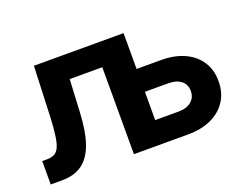

<svg xmlns="http://www.w3.org/2000/svg" viewBox="-87 -680 1073 844"><g transform="rotate(-20 450.0 -258.0)"><path d="M22 0V-109.4H44.4Q65.4 -109.4 79.3 -116.7Q93.3 -124 101.6 -142.6Q109.9 -161.1 114.5 -194.6Q119.1 -228 121.6 -281.2L130.9 -515.6H544.4V0H411.1V-406.7H258.8L251 -255.4Q246.6 -165 226.6 -108.9Q206.5 -52.7 169.2 -26.4Q131.8 0 75.7 0ZM506.8 -348.1H663.6Q727.1 -348.1 773.4 -326.9Q819.8 -305.7 845.2 -266.8Q870.6 -228 870.6 -175.3Q870.6 -121.6 845.2 -82.3Q819.8 -43 773.4 -21.5Q727.1 0 663.6 0H416.5V-515.6H550.3V-108.9H659.2Q697.3 -108.9 719.2 -127Q741.2 -145 741.2 -176.3Q741.2 -206.5 719.2 -223.9Q697.3 -241.2 659.2 -241.2H506.8Z"/></g></svg>

Font: Inter Cardless Display
Style: Bold
Weight: 700
Designer: Rasmus Andersson
Foundry: rsms
Version: Version 4.001;git-9221beed3